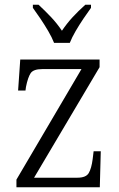

<svg xmlns="http://www.w3.org/2000/svg" viewBox="-20 -786 501 806"><path d="M49 0V-32L322 -496H158Q120 -496 108.5 -478.5Q97 -461 89 -421L87 -406H56L65 -536H398V-504L123 -40H305Q341 -40 352.5 -59.5Q364 -79 369 -118L373 -151H403L399 0ZM207 -606Q198 -629 182.5 -655.5Q167 -682 149.5 -708Q132 -734 118 -753V-766H142Q171 -739 195 -713.5Q219 -688 240 -657Q261 -688 284.5 -713.5Q308 -739 338 -766H362V-753Q348 -734 330.5 -708Q313 -682 297.5 -655.5Q282 -629 273 -606Z"/></svg>

Font: Noto Serif Armenian SemiCondensed Light
Style: Regular
Weight: 300
Width: 4
Designer: Monotype Design Team
Foundry: Monotype Imaging Inc.
Version: Version 2.008; ttfautohint (v1.8.4.7-5d5b)